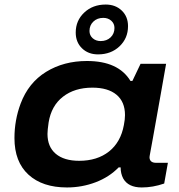

<svg xmlns="http://www.w3.org/2000/svg" viewBox="-20 -805 779 837"><path d="M407.2 -567.9Q364.7 -567.9 337.4 -594.5Q310.1 -621.1 310.1 -663.1Q310.1 -715.3 347.2 -750.2Q384.3 -785.2 440.9 -785.2Q483.4 -785.2 510.7 -759Q538.1 -732.9 538.1 -690.9Q538.1 -638.2 501 -603Q463.9 -567.9 407.2 -567.9ZM418.9 -626Q445.3 -626 462.2 -642.1Q479 -658.2 479 -683.1Q479 -702.1 465.1 -714.6Q451.2 -727.1 430.2 -727.1Q403.8 -727.1 387 -710.9Q370.1 -694.8 370.1 -669.9Q370.1 -650.9 384 -638.4Q397.9 -626 418.9 -626ZM272 12.2Q165 12.2 104 -43.7Q43 -99.6 43 -203.1Q43 -281.2 69.8 -353Q104 -444.3 180.9 -491.7Q257.8 -539.1 358.9 -539.1Q496.1 -539.1 548.8 -452.1H557.1L592.8 -526.9H704.1L681.2 -397Q669.9 -334 660.4 -280.3Q650.9 -226.6 646 -199.7Q641.1 -172.9 637.5 -153.3Q633.8 -133.8 632.8 -127.4Q631.8 -121.1 631.8 -120.1Q631.8 -95.2 661.1 -95.2H711.9L695.8 -4.9Q646.5 12.2 598.1 12.2Q539.1 12.2 517.1 -26.9Q505.9 -48.3 505.9 -75.2H497.1Q456.5 -33.2 397 -10.5Q337.4 12.2 272 12.2ZM325.2 -104Q403.8 -104 455.1 -144.5Q506.3 -185.1 520 -259.8Q524.9 -284.7 524.9 -303.2Q524.9 -361.3 487.8 -392.1Q450.7 -422.9 382.8 -422.9Q305.2 -422.9 254.4 -383.3Q203.6 -343.8 191.9 -271Q187 -237.3 187 -221.2Q187 -165 223.1 -134.5Q259.3 -104 325.2 -104Z"/></svg>

Font: Archivo Expanded SemiBold
Style: Italic
Weight: 600
Width: 7
Italic angle: -10°
Designer: Hector Gatti
Foundry: Omnibus-Type
Version: Version 2.001